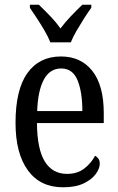

<svg xmlns="http://www.w3.org/2000/svg" viewBox="-20 -786 502 816"><path d="M248 10Q151 10 98.5 -62Q46 -134 46 -264Q46 -405 96.5 -475.5Q147 -546 239 -546Q324 -546 372.5 -484.5Q421 -423 421 -305V-263H137Q138 -152 170.5 -99.5Q203 -47 265 -47Q309 -47 338.5 -70Q368 -93 384 -124Q392 -120 398 -112Q404 -104 404 -90Q404 -70 387 -46.5Q370 -23 335.5 -6.5Q301 10 248 10ZM330 -314Q330 -395 309.5 -445Q289 -495 240 -495Q192 -495 166.5 -448Q141 -401 138 -314ZM194 -606Q185 -629 169.5 -655.5Q154 -682 137 -708Q120 -734 107 -753V-766H145Q168 -744 193 -718Q218 -692 237 -665Q257 -692 282 -718Q307 -744 330 -766H368V-753Q354 -734 337.5 -708Q321 -682 305.5 -655.5Q290 -629 281 -606Z"/></svg>

Font: Noto Serif Tamil Condensed
Style: Regular
Weight: 400
Width: 3
Designer: Indian Type Foundry, Tom Grace, and the Monotype Design Team
Foundry: Monotype Imaging Inc.
Version: Version 2.004; ttfautohint (v1.8.4.7-5d5b)